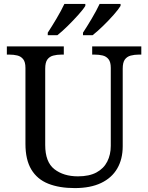

<svg xmlns="http://www.w3.org/2000/svg" viewBox="-20 -951 757 981"><path d="M362 10Q283 10 226.5 -12.5Q170 -35 140 -85Q110 -135 110 -216V-604Q110 -634 98.5 -648.5Q87 -663 68.5 -667.5Q50 -672 28 -672H15V-714H306V-672H293Q271 -672 252 -667Q233 -662 222 -647Q211 -632 211 -600V-210Q211 -123 258 -86.5Q305 -50 378 -50Q436 -50 473 -70Q510 -90 528 -125.5Q546 -161 546 -206V-604Q546 -634 534.5 -648.5Q523 -663 504.5 -667.5Q486 -672 464 -672H451V-714H702V-672H689Q667 -672 648 -667Q629 -662 618 -647Q607 -632 607 -600V-204Q607 -138 579 -90Q551 -42 496.5 -16Q442 10 362 10ZM404 -784Q425 -816 449 -856.5Q473 -897 489 -931H596V-921Q586 -904 560.5 -875Q535 -846 505.5 -817.5Q476 -789 453 -771H404ZM224 -784Q245 -816 269 -856.5Q293 -897 309 -931H416V-921Q406 -904 380 -875Q354 -846 325 -817.5Q296 -789 273 -771H224Z"/></svg>

Font: Noto Serif Telugu
Style: Regular
Weight: 400
Designer: Jelle Bosma - Monotype Design Team
Foundry: Monotype Imaging Inc.
Version: Version 2.003